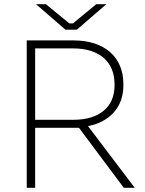

<svg xmlns="http://www.w3.org/2000/svg" viewBox="-20 -892 687 912"><path d="M291 -751H345L485 -872H437L327 -781H309L198 -872H151ZM107 0H147V-285H355L568 0H620L398 -293C502 -313 566 -384 566 -485V-494C566 -621 476 -700 330 -700H107ZM147 -323V-662H329C452 -662 524 -598 524 -493V-485C524 -384 452 -323 329 -323Z"/></svg>

Font: Fixel Display ExtraLight
Style: Regular
Weight: 200
Designer: AlfaBravo + MacPaw
Foundry: Kyrylo Tkachov, Marchela Mozhyna, Serhii Makarenko, Maria Weinstein, Zakhar Kryvoshyya
Version: Version 1.211